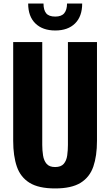

<svg xmlns="http://www.w3.org/2000/svg" viewBox="-20 -1046 618 1077"><path d="M289 11Q197 11 146 -20.5Q95 -52 74.5 -111.5Q54 -171 54 -256V-810H217V-233Q217 -203 221.5 -174Q226 -145 241.5 -127Q257 -109 289 -109Q322 -109 337.5 -127Q353 -145 357 -174Q361 -203 361 -233V-810H524V-256Q524 -171 503.5 -111.5Q483 -52 432 -20.5Q381 11 289 11ZM290 -875Q219 -875 178.5 -914.5Q138 -954 138 -1026H224Q224 -990 239 -971.5Q254 -953 290 -953Q325 -953 340.5 -972Q356 -991 356 -1026H441Q441 -954 401 -914.5Q361 -875 290 -875Z"/></svg>

Font: Oswald SemiBold
Style: Regular
Weight: 600
Designer: Vernon Adams
Foundry: Vernon Adams
Version: Version 4.100; ttfautohint (v1.8.1.43-b0c9)